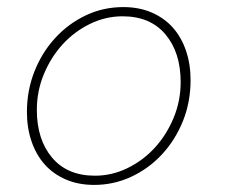

<svg xmlns="http://www.w3.org/2000/svg" viewBox="-20 -510 640 542"><path d="M246 12Q201 12 165.5 -3.5Q130 -19 106 -46Q82 -73 69 -111Q56 -149 56 -194Q56 -255 77.5 -309Q99 -363 136.5 -403.5Q174 -444 223 -467Q272 -490 328 -490Q373 -490 408.5 -474.5Q444 -459 468 -432Q492 -405 505 -367Q518 -329 518 -284Q518 -222 496.5 -168.5Q475 -115 437.5 -74.5Q400 -34 350.5 -11Q301 12 246 12ZM248 -14Q296 -14 340 -35.5Q384 -57 417 -93Q450 -129 470 -177Q490 -225 490 -278Q490 -362 447 -413Q404 -464 326 -464Q278 -464 234 -442.5Q190 -421 157 -385Q124 -349 104 -301Q84 -253 84 -200Q84 -116 127 -65Q170 -14 248 -14Z"/></svg>

Font: Source Code Pro ExtraLight
Style: Italic
Weight: 200
Italic angle: -11°
Monospace: yes
Designer: Paul D. Hunt, Teo Tuominen
Foundry: Adobe Systems Incorporated
Version: Version 1.050;PS 1.000;hotconv 16.6.51;makeotf.lib2.5.65220